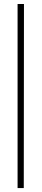

<svg xmlns="http://www.w3.org/2000/svg" viewBox="-20 -710 210 970"><path d="M68.8 240.2V-689.9H101.1L100.1 240.2Z"/></svg>

Font: Halibut Cnd Thin
Style: Regular
Weight: 250
Width: 3
Designer: Matteo Maggi
Foundry: Collletttivo
Version: Version 3.080 | FøM Fix